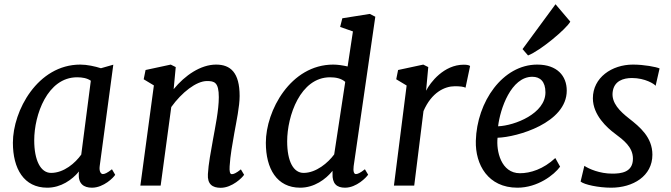

<svg xmlns="http://www.w3.org/2000/svg" viewBox="-20 -871 3148 901"><path d="M201.7 9.8C266.1 9.8 318.4 -27.3 350.6 -66.4L349.6 -56.2C347.2 -8.8 372.6 9.8 411.6 9.8C466.8 9.8 514.2 -39.1 520.5 -50.8L505.4 -76.7C482.4 -58.6 471.2 -54.2 462.4 -54.2C454.6 -54.2 444.3 -64.9 447.8 -91.3L511.7 -567.4L453.6 -550.8C426.3 -559.6 388.7 -567.9 356.9 -567.9C156.2 -567.9 40.5 -351.1 40.5 -201.2C40.5 -79.1 92.3 9.8 201.7 9.8ZM219.7 -59.6C170.9 -59.6 140.6 -117.7 140.6 -212.9C140.6 -331.5 202.1 -508.3 341.8 -508.3C366.2 -508.3 388.7 -504.4 406.2 -492.2L361.3 -145.5C333.5 -106.4 280.3 -59.6 219.7 -59.6Z M638.7 0H733.9L783.7 -368.7C833 -437.5 901.4 -490.7 951.2 -490.7C985.8 -490.7 1006.8 -485.4 1006.8 -415C1006.8 -354 989.7 -273.4 979.5 -216.3C969.7 -161.6 958 -100.1 955.6 -54.2C952.6 -6.8 976.6 10.3 1015.6 10.3C1069.8 10.3 1118.2 -38.6 1125.5 -50.8L1110.4 -76.2C1087.9 -58.1 1076.2 -53.7 1067.9 -53.7C1058.6 -53.7 1056.2 -67.4 1057.6 -90.8C1060.5 -141.1 1070.8 -196.8 1079.6 -246.6C1089.4 -301.3 1104.5 -371.6 1104.5 -420.4C1104.5 -530.8 1061.5 -567.9 994.1 -567.9C921.4 -567.9 847.7 -517.1 794.9 -452.6L804.7 -556.2L781.2 -567.9L663.1 -542.5L654.3 -499L702.1 -470.2Z M1388.7 9.8C1454.6 9.8 1508.3 -29.3 1540.5 -69.3V-56.2C1538.6 -8.8 1560.5 9.8 1599.1 9.8C1653.3 9.8 1699.7 -39.1 1707.5 -51.3L1692.4 -76.7C1669.4 -58.6 1658.2 -54.2 1649.9 -54.2C1640.6 -54.2 1636.7 -67.9 1639.6 -91.3L1741.2 -792.5L1715.3 -805.7L1586.4 -785.2L1576.2 -744.6L1636.2 -723.6L1611.3 -559.1C1589.4 -564 1565.4 -567.9 1543.9 -567.9C1343.3 -567.9 1227.5 -351.1 1227.5 -201.2C1227.5 -79.1 1279.3 9.8 1388.7 9.8ZM1404.8 -59.6C1357.4 -59.6 1327.6 -112.8 1327.6 -208C1327.6 -326.7 1389.2 -508.3 1528.8 -508.3C1556.6 -508.3 1581.5 -502.9 1600.1 -486.8L1548.3 -146.5C1520 -107.4 1463.4 -59.6 1404.8 -59.6Z M1828.6 0H1923.8L1967.3 -349.6C2005.4 -438 2067.4 -466.3 2114.3 -466.3C2138.2 -466.3 2154.8 -464.4 2164.6 -459.5L2186 -561C2180.7 -566.4 2166 -567.4 2156.2 -567.4C2063 -567.4 1999 -483.9 1979.5 -445.3L1989.7 -556.2L1966.3 -567.9L1848.1 -542.5L1839.4 -499L1888.2 -469.7Z M2212.9 -210C2210 -98.6 2270 9.8 2408.2 9.8C2502.9 9.8 2580.6 -50.3 2608.4 -88.9L2585.9 -129.4C2529.8 -77.1 2468.8 -58.1 2419.9 -58.1C2331.1 -58.1 2308.1 -162.6 2314.9 -224.6C2407.7 -227.5 2639.6 -294.4 2639.6 -445.8C2639.6 -514.6 2594.7 -567.9 2501 -567.9C2339.4 -567.9 2217.8 -394 2212.9 -210ZM2317.4 -278.3C2327.1 -360.4 2378.4 -510.7 2478 -510.7C2514.2 -510.7 2539.6 -488.8 2539.6 -437.5C2539.6 -338.4 2396.5 -281.7 2317.4 -278.3ZM2458 -610.8C2516.1 -633.3 2638.7 -736.3 2656.2 -769.5L2586.9 -851.1L2432.1 -640.6Z M2704.6 -19C2721.7 -4.4 2789.1 9.8 2848.1 9.8C2950.2 9.8 3041.5 -44.4 3041.5 -145C3041.5 -227.1 2982.4 -275.4 2932.1 -314.9C2889.6 -348.1 2848.6 -387.7 2855 -439C2861.3 -491.2 2904.8 -504.9 2945.8 -504.9C3007.3 -504.9 3051.3 -476.6 3056.6 -468.3L3075.2 -549.8C3059.1 -557.1 3002.4 -567.9 2950.2 -567.9C2851.1 -567.9 2762.2 -506.8 2762.2 -409.7C2762.2 -330.6 2830.1 -270.5 2864.3 -245.1C2906.7 -213.4 2950.2 -180.7 2950.2 -126.5C2950.2 -62 2894.5 -56.2 2853 -56.2C2793.9 -56.2 2743.2 -78.6 2722.2 -92.8Z"/></svg>

Font: Merriweather
Style: Italic
Weight: 400
Italic angle: -7.5°
Designer: Eben Sorkin
Foundry: Eben Sorkin
Version: Version 1.001